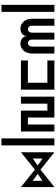

<svg xmlns="http://www.w3.org/2000/svg" viewBox="959 -1479 801 2759"><g transform="rotate(90 1359.5 -99.5)"><path d="M49.8 -480.5Q49.8 -290 49.8 280.3Q75.2 280.3 150.4 280.3Q150.4 89.8 150.4 -480.5Q125 -480.5 49.8 -480.5Z M249 -480.5Q249 -373 249 -160.2Q249 -120.1 259.8 -90.8Q270.5 -60.5 288.1 -41Q304.7 -22.5 324.2 -10.7Q343.8 0 365.2 4.9Q379.9 7.8 393.6 7.8Q426.8 7.8 457 -9.8Q499 -35.2 499 -89.8Q499 -35.2 542 -9.8Q584 14.6 633.8 4.9Q654.3 0 673.8 -10.7Q694.3 -22.5 710 -41Q727.5 -60.5 738.3 -90.8Q749 -120.1 749 -160.2Q749 -266.6 749 -480.5Q715.8 -480.5 649.4 -480.5Q649.4 -373 649.4 -160.2Q649.4 -144.5 644.5 -133.8Q640.6 -122.1 633.8 -115.2Q612.3 -92.8 581.1 -103.5Q548.8 -115.2 548.8 -160.2Q548.8 -266.6 548.8 -480.5Q515.6 -480.5 449.2 -480.5Q449.2 -373 449.2 -160.2Q449.2 -115.2 418 -103.5Q385.7 -92.8 365.2 -115.2Q357.4 -122.1 353.5 -133.8Q349.6 -144.5 349.6 -160.2Q349.6 -266.6 349.6 -480.5Q316.4 -480.5 249 -480.5Z M1268.6 0Q1268.6 -120.1 1268.6 -480.5Q1164.1 -480.5 848.6 -480.5Q848.6 -455.1 848.6 -379.9Q928.7 -379.9 1168.9 -379.9Q1168.9 -309.6 1168.9 -99.6Q1088.9 -99.6 848.6 -99.6Q848.6 -75.2 848.6 0Q954.1 0 1268.6 0Z M1469.7 0Q1444.3 0 1369.1 0Q1369.1 -120.1 1369.1 -480.5Q1444.3 -480.5 1668.9 -480.5Q1668.9 -384.8 1668.9 -99.6Q1694.3 -99.6 1769.5 -99.6Q1769.5 -195.3 1769.5 -480.5Q1793.9 -480.5 1869.1 -480.5Q1869.1 -360.4 1869.1 0Q1793.9 0 1569.3 0Q1569.3 -94.7 1569.3 -379.9Q1543.9 -379.9 1469.7 -379.9Q1469.7 -285.2 1469.7 0Z M1968.8 -480.5Q1968.8 -290 1968.8 280.3Q1994.1 280.3 2069.3 280.3Q2069.3 89.8 2069.3 -480.5Q2043.9 -480.5 1968.8 -480.5Z M2418 -280.3Q2480.5 -330.1 2668 -480.5Q2668 -360.4 2668 0Q2605.5 -49.8 2418 -200.2Q2355.5 -150.4 2168 0Q2168 -120.1 2168 -480.5Q2230.5 -429.7 2418 -280.3ZM2257.8 -309.6Q2257.8 -275.4 2257.8 -169.9Q2283.2 -187.5 2358.4 -240.2Q2333 -257.8 2257.8 -309.6ZM2478.5 -240.2Q2502.9 -222.7 2578.1 -169.9Q2578.1 -205.1 2578.1 -309.6Q2552.7 -293 2478.5 -240.2Z"/></g></svg>

Font: Alibu-Mazigh Belqasem 1
Style: Bold
Weight: 400
Designer: Mazigh Mubarik Belqasem
Version: Version 1.0